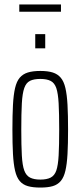

<svg xmlns="http://www.w3.org/2000/svg" viewBox="-20 -838 363 866"><path d="M162 8Q128 8 105.5 1.5Q83 -5 69 -21.5Q55 -38 48 -68Q41 -98 38.5 -143.5Q36 -189 36 -254Q36 -319 38.5 -365Q41 -411 48 -441Q55 -471 69 -487.5Q83 -504 105.5 -511Q128 -518 162 -518Q196 -518 218 -511Q240 -504 254 -487.5Q268 -471 275 -441Q282 -411 284.5 -365Q287 -319 287 -254Q287 -189 284.5 -143.5Q282 -98 275 -68Q268 -38 254 -21.5Q240 -5 218 1.5Q196 8 162 8ZM162 -28Q191 -28 208.5 -37Q226 -46 234 -69Q242 -92 244.5 -137Q247 -182 247 -254Q247 -326 244.5 -371.5Q242 -417 234 -440.5Q226 -464 208.5 -473Q191 -482 162 -482Q133 -482 115.5 -473.5Q98 -465 89.5 -441Q81 -417 78.5 -371.5Q76 -326 76 -254Q76 -182 78.5 -137Q81 -92 89.5 -69Q98 -46 115.5 -37Q133 -28 162 -28ZM139 -620V-684H184V-620ZM67 -785V-818H255V-785Z"/></svg>

Font: Saira UltraCondensed ExtraLight
Style: Regular
Weight: 250
Width: 1
Designer: Hector Gatti with collaboration of the Omnibus-Type team
Foundry: Omnibus-Type
Version: Version 1.101